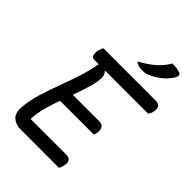

<svg xmlns="http://www.w3.org/2000/svg" viewBox="-264 -1044 1159 1159"><g transform="rotate(45 315.0 -464.5)"><path d="M135 0Q97 0 69 -23Q41 -46 46 -102Q51 -164 70 -225.5Q89 -287 112.5 -350Q136 -413 157.5 -478Q179 -543 191 -612H153Q135 -612 130 -630Q125 -648 131 -671Q134 -682 137 -688Q140 -694 143 -700H589Q617 -700 625.5 -683.5Q634 -667 628 -644Q626 -634 622 -626Q618 -618 613 -612H250L247 -607Q259 -597 262 -578.5Q265 -560 259 -528Q251 -489 238 -449.5Q225 -410 211 -371H439Q465 -371 473.5 -351Q482 -331 477 -310Q474 -298 470 -291H182Q164 -240 150 -189Q136 -138 134 -88H437Q488 -88 476 -33Q472 -14 464 0ZM502 -929Q543 -931 570 -920Q581 -916 581.5 -906.5Q582 -897 576 -886Q538 -822 461 -785Q445 -777 431.5 -774Q418 -771 401 -771Q366 -771 345 -789Q400 -819 439 -852.5Q478 -886 502 -929Z"/></g></svg>

Font: Recursive Mn Csl St
Style: Italic
Weight: 400
Italic angle: -15°
Monospace: yes
Version: Version 1.079;hotconv 1.0.112;makeotfexe 2.5.65598; ttfautoh